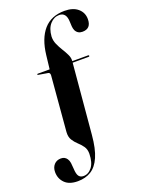

<svg xmlns="http://www.w3.org/2000/svg" viewBox="-233 -817 853 1144"><g transform="rotate(-20 194.0 -245.0)"><path d="M268.5 -441 268 -439H370Q374.5 -439 374.5 -434Q374.5 -429.5 369 -429.5H267.5L228 14Q220.5 100 198.2 150.5Q176 201 140.2 223Q104.5 245 56 245Q1.5 245 -26.2 217Q-54 189 -54 147.5Q-54 118.5 -37.5 100.5Q-21 82.5 6 82.5Q31 82.5 44 102Q51.5 113 53.8 128.8Q56 144.5 57 165Q58.5 200.5 68.5 214Q78.5 227.5 98 227.5Q129.5 227.5 152 198.5Q174.5 169.5 175.5 114Q175.5 85 162 66.5Q148.5 48 131.2 32.2Q114 16.5 101.8 -3.2Q89.5 -23 91.5 -53.5L121 -402.5Q122 -419 109.5 -421.5L50 -431.5Q45 -432.5 45 -436Q45 -439 51 -439H125L135 -526Q146.5 -627 194.2 -681.8Q242 -736.5 327 -736.5Q381 -736.5 411.2 -710.2Q441.5 -684 441.5 -643Q441.5 -582.5 386 -582.5Q355.5 -582.5 342.5 -609Q337.5 -621 336.5 -634.8Q335.5 -648.5 335 -664.5Q333.5 -724 288.5 -724Q255.5 -724 230.8 -696.5Q206 -669 202.5 -619Q201.5 -593.5 212 -569.8Q222.5 -546 236.2 -524Q250 -502 260 -481.2Q270 -460.5 268.5 -441Z"/></g></svg>

Font: Fraunces 144pt SemiBold
Style: Regular
Weight: 600
Version: Version 1.000;[0bf87f6ff]